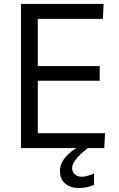

<svg xmlns="http://www.w3.org/2000/svg" viewBox="-20 -742 598 962"><path d="M451.2 127.4V184.6Q414.1 200.2 374 200.2Q334 200.2 306.6 177.7Q280.3 155.3 280.3 114.3Q280.3 51.8 362.3 0H85V-722.2H499L495.6 -647.5H169.4V-411.1H479.5V-337.4H169.4V-74.7H506.3L502.4 0H419.9Q341.3 60.5 341.3 100.1Q340.8 118.2 354.5 130.9Q368.2 143.6 390.1 143.6Q412.1 143.6 451.2 127.4Z"/></svg>

Font: Oxygen-Regular
Style: Regular
Weight: 400
Designer: Vernon Adams
Foundry: Vernon Adams
Version: Version Release 0.2.3 webfont; ttfautohint (v0.93.3-1d66) -l